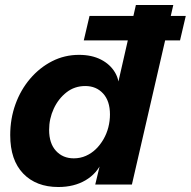

<svg xmlns="http://www.w3.org/2000/svg" viewBox="-20 -740 765 770"><path d="M316 -578 339 -676H725L702 -578ZM362 0 385 -96 390 -93Q369 -44 323 -17Q277 10 214 10Q125 10 73 -44Q21 -98 21 -198Q21 -264 42 -322Q63 -380 101 -424.5Q139 -469 189 -494.5Q239 -520 297 -520Q348 -520 385 -501Q422 -482 441.5 -449Q461 -416 456 -374H446L525 -720H675L509 0ZM276 -105Q302 -105 324.5 -115Q347 -125 364.5 -142Q382 -159 395 -181.5Q408 -204 414.5 -229.5Q421 -255 421 -281Q421 -335 393.5 -365Q366 -395 322 -395Q279 -395 246.5 -369.5Q214 -344 195.5 -304Q177 -264 177 -219Q177 -165 204.5 -135Q232 -105 276 -105Z"/></svg>

Font: Instrument Sans
Style: Bold Italic
Weight: 700
Italic angle: -13°
Designer: Rodrigo Fuenzalida
Foundry: fragTYPE
Version: Version 1.000;gftools[0.9.28]